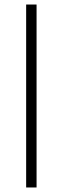

<svg xmlns="http://www.w3.org/2000/svg" viewBox="-20 -828 277 848"><path d="M95.5 0V-808H141.5V0Z"/></svg>

Font: Encode Sans Expanded Expanded ExtraLight
Style: Regular
Weight: 200
Width: 7
Designer: Multiple Designers
Foundry: Impallari Type
Version: Version 3.000; ttfautohint (v1.8.3) -l 8 -r 50 -G 200 -x 14 